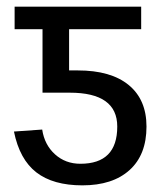

<svg xmlns="http://www.w3.org/2000/svg" viewBox="-20 -548 498 578"><path d="M333 -167Q333 -269 190 -269H108V-460H24V-528H405V-460H188V-336H214Q314 -336 367.5 -292Q421 -248 421 -167Q421 -82 370 -36Q319 10 228 10Q140 10 89.5 -29Q39 -68 22 -152L107 -158Q114 -112 145.5 -83.5Q177 -55 222 -55Q333 -55 333 -167Z"/></svg>

Font: Libra Sans
Style: Regular
Weight: 400
Foundry: Context Ltd
Version: Version 1.000; ttfautohint (v1.3)